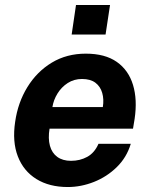

<svg xmlns="http://www.w3.org/2000/svg" viewBox="-20 -743 603 773"><path d="M253 10Q178.5 10 126.5 -22.2Q74.5 -54.5 51.8 -113.5Q29 -172.5 41 -252.5Q52 -330 90.2 -392.2Q128.5 -454.5 188.5 -490.8Q248.5 -527 325.5 -527Q403 -527 450.2 -493.8Q497.5 -460.5 515.5 -401.2Q533.5 -342 522 -264.5L515.5 -225H179.5Q173 -185.5 181 -156.2Q189 -127 210.8 -111.2Q232.5 -95.5 266 -95.5Q302 -95.5 331.2 -111.5Q360.5 -127.5 376.5 -164H506.5Q490 -109 450 -70Q410 -31 358 -10.5Q306 10 253 10ZM191 -312H394Q399 -343 391.5 -369Q384 -395 364 -410Q344 -425 310 -425Q278 -425 252.8 -408.8Q227.5 -392.5 211.5 -366.5Q195.5 -340.5 191 -312ZM268.5 -604 286 -723H423L405 -604Z"/></svg>

Font: Public Sans Thin
Style: Bold Italic
Weight: 700
Italic angle: -8°
Version: Version 2.001